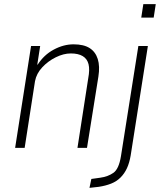

<svg xmlns="http://www.w3.org/2000/svg" viewBox="-20 -714 772 927"><path d="M53 0 130 -492H174L160 -402H162Q192 -449 239.5 -474.5Q287 -500 335 -500Q384 -500 412.5 -482Q441 -464 452 -429Q463 -394 455 -344L400 0H354L406 -336Q414 -378 407.5 -404Q401 -430 379.5 -443Q358 -456 322 -456Q287 -456 249.5 -437.5Q212 -419 184 -389Q156 -359 149 -322L99 0ZM662 -629 672 -694H732L722 -629ZM412 193 421 150 464 144Q501 139 527.5 120.5Q554 102 564 40L648 -492H694L611 36Q605 72 593 98Q581 124 562 143Q543 162 516.5 172.5Q490 183 457 188Z"/></svg>

Font: Nunito Sans 7pt Condensed ExtraLight
Style: Italic
Weight: 250
Width: 3
Italic angle: -9°
Designer: Vernon Adams
Foundry: Vernon Adams
Version: Version 3.101;gftools[0.9.27]